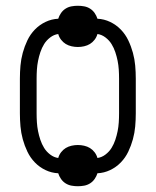

<svg xmlns="http://www.w3.org/2000/svg" viewBox="-20 -593 540 666"><path d="M250 53Q239 53 228 51Q217 49 207.5 43Q198 37 191.5 27.5Q185 18 182 8Q159 7 138 -3Q117 -13 101 -29.5Q85 -46 75 -67Q65 -88 59 -110Q53 -132 51 -154.5Q49 -177 49 -200V-320Q49 -343 51 -365.5Q53 -388 59 -410Q65 -432 75 -453Q85 -474 101 -490.5Q117 -507 138 -517Q159 -527 182 -528Q185 -538 191.5 -547.5Q198 -557 207.5 -563Q217 -569 228 -571Q239 -573 250 -573Q261 -573 272 -571Q283 -569 292.5 -563Q302 -557 308.5 -547.5Q315 -538 318 -528Q341 -527 362 -517Q383 -507 399 -490.5Q415 -474 425 -453Q435 -432 441 -410Q447 -388 449 -365.5Q451 -343 451 -320V-200Q451 -177 449 -154.5Q447 -132 441 -110Q435 -88 425 -67Q415 -46 399 -29.5Q383 -13 362 -3Q341 7 318 8Q315 18 308.5 27.5Q302 37 292.5 43Q283 49 272 51Q261 53 250 53ZM318 -45Q333 -47 346 -57Q359 -67 367 -80Q375 -93 380 -108Q385 -123 388 -138Q391 -153 392 -168.5Q393 -184 393 -200V-320Q393 -336 392 -351.5Q391 -367 388 -382Q385 -397 380 -412Q375 -427 367 -440Q359 -453 346 -463Q333 -473 318 -475Q315 -464 308 -455Q301 -446 292 -440.5Q283 -435 272 -432.5Q261 -430 250 -430Q239 -430 228 -432.5Q217 -435 208 -440.5Q199 -446 192 -455Q185 -464 182 -475Q167 -473 154 -463Q141 -453 133 -440Q125 -427 120 -412Q115 -397 112 -382Q109 -367 108 -351.5Q107 -336 107 -320V-200Q107 -184 108 -168.5Q109 -153 112 -138Q115 -123 120 -108Q125 -93 133 -80Q141 -67 154 -57Q167 -47 182 -45Q185 -56 192 -65Q199 -74 208 -79.5Q217 -85 228 -87.5Q239 -90 250 -90Q261 -90 272 -87.5Q283 -85 292 -79.5Q301 -74 308 -65Q315 -56 318 -45Z"/></svg>

Font: Iosevka Term Curly Light
Style: Regular
Weight: 300
Designer: Belleve Invis
Foundry: Belleve Invis
Version: Version 32.3.0